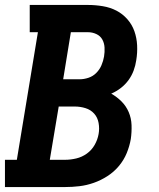

<svg xmlns="http://www.w3.org/2000/svg" viewBox="-21 -755 641 775"><path d="M-1 0V-110H47L132 -625H99V-735H334Q364 -735 394 -730Q424 -725 449 -712Q474 -699 493 -677.5Q512 -656 521.5 -629Q531 -602 532.5 -572Q534 -542 529 -512Q526 -491 518.5 -470.5Q511 -450 498 -432Q485 -414 467 -400Q449 -386 428 -377Q451 -364 469.5 -345.5Q488 -327 498.5 -302.5Q509 -278 510 -250Q511 -222 507 -194Q502 -165 490.5 -137Q479 -109 459 -85Q439 -61 412.5 -44Q386 -27 357.5 -17Q329 -7 300 -3.5Q271 0 242 0ZM234 -435H300Q318 -435 336 -441Q354 -447 367.5 -460.5Q381 -474 388.5 -491.5Q396 -509 399 -527Q402 -545 401 -563Q400 -581 392 -595.5Q384 -610 368 -617.5Q352 -625 334 -625H265ZM180 -110H242Q264 -110 287 -115.5Q310 -121 329.5 -135Q349 -149 361 -170Q373 -191 377 -214Q381 -236 377 -258.5Q373 -281 359 -296.5Q345 -312 324 -318.5Q303 -325 281 -325H216Z"/></svg>

Font: Iosevka HT Extrabold Extended
Style: Italic
Weight: 800
Width: 7
Italic angle: -9°
Monospace: yes
Designer: Belleve Invis
Foundry: Belleve Invis
Version: Version 32.3.0; ttfautohint (v1.8.4)